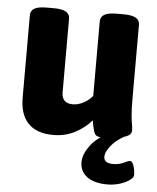

<svg xmlns="http://www.w3.org/2000/svg" viewBox="-52 -570 661 810"><g transform="rotate(5 278.5 -164.5)"><path d="M187 8Q117 8 81 -29Q45 -66 45 -138V-487Q45 -506 61 -515.5Q77 -525 114 -525H142Q178 -525 194.5 -515.5Q211 -506 211 -487V-175Q211 -128 258 -128Q280 -128 303 -140Q326 -152 341 -171V-487Q341 -506 357.5 -515.5Q374 -525 410 -525H438Q474 -525 490.5 -515.5Q507 -506 507 -487V-174Q507 -127 509.5 -102Q512 -77 514.5 -64Q517 -51 517 -40Q517 -22 495 -13.5Q473 -5 444.5 -2Q416 1 397 1Q369 1 362 -12.5Q355 -26 348 -68Q320 -35 278.5 -13.5Q237 8 187 8ZM432 196Q377 196 346.5 173.5Q316 151 316 111Q316 79 343 42Q370 5 420 -17L485 -10Q451 9 430.5 35Q410 61 410 80Q410 108 449 108Q475 108 494 98.5Q513 89 520 89Q527 89 532 99Q537 109 539.5 122.5Q542 136 542 146Q542 157 526.5 168.5Q511 180 486 188Q461 196 432 196Z"/></g></svg>

Font: Asap ExtraBold
Style: Regular
Weight: 800
Designer: Pablo Cosgaya
Foundry: Omnibus-Type
Version: Version 3.001; ttfautohint (v1.8.4.7-5d5b)